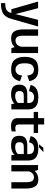

<svg xmlns="http://www.w3.org/2000/svg" viewBox="1609 -2377 1000 4258"><g transform="rotate(90 2109.0 -248.0)"><path d="M184.5 0H399L567.5 -592.5H420.5L292.5 -93.5H291L161.5 -592.5H14.5ZM50 232Q187.5 232 273 186.8Q358.5 141.5 399 0L269 -0.5Q245 84.5 195.2 110.2Q145.5 136 50 136Z M1048 0H1156.5V-592.5H1016V-97ZM772.5 -593H632V-263Q632 -139 674.8 -67Q717.5 5 828.5 5Q949.5 5 1017.5 -66.5Q1085.5 -138 1085.5 -214L1016.5 -246.5Q1016.5 -177.5 976.5 -134.8Q936.5 -92 879.5 -92Q824.5 -92 798.5 -130.2Q772.5 -168.5 772.5 -269.5Z M1522 5Q1660 5 1715.8 -60.2Q1771.5 -125.5 1779 -192.5L1653.5 -237Q1650.5 -173 1616.2 -132.2Q1582 -91.5 1522 -91.5Q1462 -91.5 1422.8 -136.8Q1383.5 -182 1383.5 -295.5Q1383.5 -415 1422.2 -457.8Q1461 -500.5 1522 -500.5Q1582.5 -500.5 1616.5 -462.5Q1650.5 -424.5 1653.5 -353.5L1779 -396.5Q1771.5 -470 1715.8 -534Q1660 -598 1522 -598Q1368.5 -598 1304.5 -521.2Q1240.5 -444.5 1240.5 -295.5Q1240.5 -151 1304.5 -73Q1368.5 5 1522 5Z M2076 6Q2116.5 6 2150 -1Q2183.5 -8 2209.2 -19.5Q2235 -31 2252 -44.2Q2269 -57.5 2276.5 -71L2288.5 0H2405.5V-373Q2405.5 -455 2374.2 -504.2Q2343 -553.5 2282.5 -576Q2222 -598.5 2134 -598.5Q2084 -598.5 2039.5 -589.2Q1995 -580 1959 -560.2Q1923 -540.5 1898.2 -507.8Q1873.5 -475 1864 -427.5L2001.5 -390Q2009 -432 2027.8 -456.8Q2046.5 -481.5 2074 -492.5Q2101.5 -503.5 2134.5 -503.5Q2175 -503.5 2204 -491.2Q2233 -479 2248.8 -452Q2264.5 -425 2264.5 -380V-353H2074.5Q2023 -353 1982.5 -344Q1942 -335 1914.2 -314.8Q1886.5 -294.5 1872 -260.5Q1857.5 -226.5 1857.5 -176Q1857.5 -123 1872.5 -87.8Q1887.5 -52.5 1916.2 -32Q1945 -11.5 1985 -2.8Q2025 6 2076 6ZM2107.5 -85Q2084.5 -85 2065 -89.2Q2045.5 -93.5 2030.8 -103.8Q2016 -114 2008 -132.8Q2000 -151.5 2000 -181Q2000 -210.5 2008 -229.2Q2016 -248 2030.5 -258Q2045 -268 2064.8 -271.8Q2084.5 -275.5 2107.5 -275.5H2262.5V-150Q2253 -133.5 2231.2 -118.5Q2209.5 -103.5 2178 -94.2Q2146.5 -85 2107.5 -85Z M2774 7Q2836.5 7 2893.5 -6V-100Q2858.5 -87.5 2821.5 -87.5Q2783 -87.5 2761.8 -103.5Q2740.5 -119.5 2740.5 -170.5V-495.5H2928.5V-592.5H2740.5V-727.5H2600V-592.5H2463V-495.5H2600V-139Q2600 -56 2650.2 -24.5Q2700.5 7 2774 7Z M3210 6Q3250.5 6 3284 -1Q3317.5 -8 3343.2 -19.5Q3369 -31 3386 -44.2Q3403 -57.5 3410.5 -71L3422.5 0H3539.5V-373Q3539.5 -455 3508.2 -504.2Q3477 -553.5 3416.5 -576Q3356 -598.5 3268 -598.5Q3218 -598.5 3173.5 -589.2Q3129 -580 3093 -560.2Q3057 -540.5 3032.2 -507.8Q3007.5 -475 2998 -427.5L3135.5 -390Q3143 -432 3161.8 -456.8Q3180.5 -481.5 3208 -492.5Q3235.5 -503.5 3268.5 -503.5Q3309 -503.5 3338 -491.2Q3367 -479 3382.8 -452Q3398.5 -425 3398.5 -380V-353H3208.5Q3157 -353 3116.5 -344Q3076 -335 3048.2 -314.8Q3020.5 -294.5 3006 -260.5Q2991.5 -226.5 2991.5 -176Q2991.5 -123 3006.5 -87.8Q3021.5 -52.5 3050.2 -32Q3079 -11.5 3119 -2.8Q3159 6 3210 6ZM3241.5 -85Q3218.5 -85 3199 -89.2Q3179.5 -93.5 3164.8 -103.8Q3150 -114 3142 -132.8Q3134 -151.5 3134 -181Q3134 -210.5 3142 -229.2Q3150 -248 3164.5 -258Q3179 -268 3198.8 -271.8Q3218.5 -275.5 3241.5 -275.5H3396.5V-150Q3387 -133.5 3365.2 -118.5Q3343.5 -103.5 3312 -94.2Q3280.5 -85 3241.5 -85ZM3180 -614H3246L3354 -709.5H3257Z M3640.5 0H3780.5V-486.5L3749.5 -592.5H3640.5ZM4020.5 0H4161V-325.5Q4161 -450 4117.2 -524Q4073.5 -598 3964 -598Q3850.5 -598 3779.2 -526.8Q3708 -455.5 3708 -379L3776 -344Q3776 -413 3815.5 -457Q3855 -501 3912 -501Q3967 -501 3993.8 -462.8Q4020.5 -424.5 4020.5 -324Z"/></g></svg>

Font: Anybody Thin SemiBold
Style: Regular
Weight: 600
Version: Version 1.113;gftools[0.9.25]